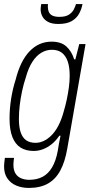

<svg xmlns="http://www.w3.org/2000/svg" viewBox="-24 -743 443 945"><path d="M118 182Q84 182 56.5 170.5Q29 159 12.5 135.5Q-4 112 -4 76Q-4 69 -3 59Q-2 49 0 34H45Q44 43 43 51Q42 59 42 67Q42 94 52 110.5Q62 127 80 134.5Q98 142 120 142Q158 142 186 127Q214 112 232.5 80.5Q251 49 260 1Q263 -19 266.5 -38Q270 -57 274 -75H268Q251 -50 230.5 -33.5Q210 -17 187.5 -8.5Q165 0 142 0Q104 0 77.5 -16.5Q51 -33 37 -68.5Q23 -104 23 -158Q23 -209 31 -258.5Q39 -308 53 -351Q76 -443 121.5 -490.5Q167 -538 230 -538Q277 -538 303 -514Q329 -490 341 -451H347L366 -526H397L307 -11Q296 53 273 96Q250 139 212 160.5Q174 182 118 182ZM151 -40Q171 -40 190.5 -49Q210 -58 228.5 -76Q247 -94 262.5 -123Q278 -152 289 -192Q298 -222 304.5 -252.5Q311 -283 315 -313Q319 -343 319 -370Q319 -412 309.5 -440Q300 -468 281 -483Q262 -498 231 -498Q204 -498 179.5 -483.5Q155 -469 135.5 -439Q116 -409 103 -362Q92 -329 84.5 -293.5Q77 -258 73 -224Q69 -190 69 -158Q69 -117 78 -91Q87 -65 105 -52.5Q123 -40 151 -40ZM263 -625Q232 -625 213 -635Q194 -645 185 -661.5Q176 -678 176 -697Q176 -703 177 -710Q178 -717 179 -723H212Q210 -701 215.5 -686.5Q221 -672 234.5 -666Q248 -660 268 -660Q299 -660 315.5 -671Q332 -682 339.5 -697Q347 -712 350 -723H382Q378 -700 366 -677Q354 -654 329.5 -639.5Q305 -625 263 -625Z"/></svg>

Font: Archivo Condensed Thin
Style: Italic
Weight: 250
Width: 3
Italic angle: -10°
Designer: Hector Gatti
Foundry: Omnibus-Type
Version: Version 2.001